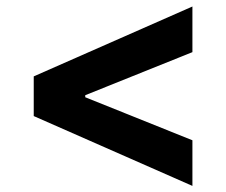

<svg xmlns="http://www.w3.org/2000/svg" viewBox="-20 -594 713 605"><path d="M86.3 -228.3V-353.3L586.3 -573.5V-429.7L248.6 -294V-287.6L586.3 -152V-8.2Z"/></svg>

Font: Inter UI
Style: Bold
Weight: 700
Designer: Rasmus Andersson
Foundry: rsms
Version: 3.2;8d6f07862